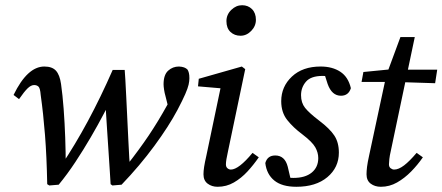

<svg xmlns="http://www.w3.org/2000/svg" viewBox="-20 -705 1696 736"><path d="M161 1Q159 -105 152.5 -187.5Q146 -270 136 -341Q134 -367 127.5 -373Q121 -379 111 -379Q99 -379 86 -366.5Q73 -354 53 -325L32 -341Q85 -450 150 -450Q180 -450 194.5 -434Q209 -418 214 -383Q220 -341 224 -287.5Q228 -234 230 -177Q232 -120 232 -67L215 -71Q268 -150 317 -241Q366 -332 412 -437H458Q459 -428 460.5 -400Q462 -372 464 -332.5Q466 -293 468 -250Q470 -207 472 -167.5Q474 -128 475.5 -100.5Q477 -73 478 -65L466 -71Q514 -132 550 -185.5Q586 -239 622 -304Q626 -313 629.5 -320.5Q633 -328 637 -335L631 -270L614 -338Q611 -348 609 -361Q607 -374 607 -382Q607 -418 624.5 -434Q642 -450 666 -450Q689 -449 699 -438Q702 -433 704 -425.5Q706 -418 706 -405Q706 -394 703 -380.5Q700 -367 690 -344Q680 -321 660 -283Q627 -221 571.5 -145.5Q516 -70 446 3L411 6L404 1Q403 -14 401 -48Q399 -82 396 -124.5Q393 -167 390.5 -208Q388 -249 386 -278.5Q384 -308 383 -315L417 -345Q401 -313 378.5 -270Q356 -227 328 -179Q300 -131 269 -84Q238 -37 205 3L169 6Z M760 -37Q760 -49 762.5 -65.5Q765 -82 771 -108L828 -380L844 -365L739 -374L742 -403L907 -450L920 -440L854 -125Q846 -90 846 -75Q846 -65 852 -60Q858 -55 865 -55Q895 -55 948 -119L972 -102Q952 -73 928.5 -47.5Q905 -22 876.5 -5.5Q848 11 814 11Q792 11 776 -1Q760 -13 760 -37ZM902 -568Q879 -568 863.5 -582.5Q848 -597 848 -624Q848 -649 866.5 -667Q885 -685 908 -685Q931 -685 946 -670Q961 -655 961 -629Q961 -605 943 -586.5Q925 -568 902 -568Z M1098 -2 1058 -31Q1073 -26 1082.5 -24.5Q1092 -23 1105 -23Q1150 -23 1175 -43.5Q1200 -64 1200 -99Q1200 -120 1188.5 -140.5Q1177 -161 1139 -190Q1104 -216 1081 -245Q1058 -274 1058 -317Q1058 -373 1099 -411.5Q1140 -450 1209 -450Q1254 -450 1284.5 -430Q1315 -410 1325 -367Q1316 -338 1287 -338Q1252 -338 1236 -383L1219 -436L1252 -410Q1245 -411 1236.5 -412.5Q1228 -414 1217 -414Q1172 -414 1153 -392Q1134 -370 1134 -340Q1134 -311 1149.5 -291.5Q1165 -272 1203 -243Q1244 -212 1261.5 -185.5Q1279 -159 1279 -120Q1279 -63 1235 -26Q1191 11 1116 11Q1061 11 1031.5 -13Q1002 -37 997 -80Q1005 -109 1035 -109Q1072 -109 1083 -66Z M1366 -391 1373 -429 1495 -441V-438H1656L1648 -386L1491 -391ZM1395 -109 1461 -417 1515 -563H1570L1478 -126Q1474 -109 1472.5 -95.5Q1471 -82 1471 -75Q1471 -65 1477.5 -60Q1484 -55 1491 -55Q1508 -55 1529 -71Q1550 -87 1577 -119L1601 -102Q1581 -73 1556 -47.5Q1531 -22 1502 -5.5Q1473 11 1440 11Q1417 11 1401 -1Q1385 -13 1385 -37Q1385 -49 1387 -65.5Q1389 -82 1395 -109Z"/></svg>

Font: Lisu Bosa Medium
Style: Italic
Weight: 500
Italic angle: -19°
Designer: David Morse, Annie Olsen, Victor Gaultney, Frank Grießhammer (Latin)
Foundry: SIL International
Version: Version 2.000